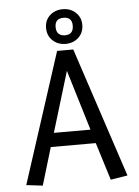

<svg xmlns="http://www.w3.org/2000/svg" viewBox="-58 -904 696 959"><g transform="rotate(-5 289.5 -424.5)"><path d="M458 9.8 399.4 -178.7H173.8L117.2 9.8L35.2 0L247.1 -654.3H328.1L543 -3.9ZM287.1 -550.8 195.3 -248H378.9ZM293 -685.5Q253.9 -685.5 228 -710Q202.1 -734.4 202.1 -773.4Q202.1 -811.5 228 -835.4Q253.9 -859.4 293 -859.4Q332 -859.4 357.9 -835Q383.8 -810.5 383.8 -773.4Q383.8 -734.4 357.9 -710Q332 -685.5 293 -685.5ZM293 -816.4Q250 -816.4 250 -773.4Q250 -729.5 293 -728.5Q335.9 -728.5 335.9 -773.4Q335.9 -816.4 293 -816.4Z"/></g></svg>

Font: Puritan
Style: Regular
Weight: 400
Version: 2.0a